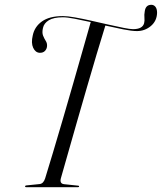

<svg xmlns="http://www.w3.org/2000/svg" viewBox="-20 -780 674 800"><path d="M234 -38.5Q227 -14.5 247.5 -12.5L304.5 -6.5Q309.5 -6.5 309.5 -3.5Q309.5 0 305 0H89.5Q84.5 0 84.5 -3Q84.5 -7 90.5 -7.5L144.5 -13Q161 -14.5 168 -36.5Q182 -81.5 201 -145.2Q220 -209 241.5 -282.2Q263 -355.5 284.2 -429.5Q305.5 -503.5 324.5 -570.5Q343.5 -637.5 358 -688Q321.5 -696 290.8 -702Q260 -708 242 -708Q203.5 -708 183.2 -695.5Q163 -683 159 -663.5Q154.5 -644 159.5 -631.5Q164.5 -619 170.8 -609.2Q177 -599.5 176 -587.5Q175 -575.5 167 -567.5Q159 -559.5 145 -560Q127.5 -561 118.2 -581Q109 -601 116.5 -632.5Q124 -669 155.2 -691Q186.5 -713 242.5 -713Q261 -713 292.2 -707.5Q323.5 -702 360 -693.8Q396.5 -685.5 431.8 -677.5Q467 -669.5 494.5 -664Q522 -658.5 534 -658.5Q574 -658.5 580.5 -683.5Q583 -693 581.8 -705.8Q580.5 -718.5 583 -732Q586.5 -760 610.5 -760Q621 -760 627.8 -751.5Q634.5 -743 634.5 -726.5Q633.5 -692.5 608.5 -671.5Q583.5 -650.5 550.5 -650.5Q529.5 -650.5 494.2 -657.5Q459 -664.5 419 -673.5Q403 -622.5 383.2 -555.8Q363.5 -489 342.2 -416.2Q321 -343.5 300.8 -272.8Q280.5 -202 263.2 -141Q246 -80 234 -38.5Z"/></svg>

Font: Fraunces 144pt Light
Style: Italic
Weight: 300
Italic angle: -16°
Version: Version 1.000;[0bf87f6ff]